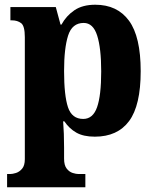

<svg xmlns="http://www.w3.org/2000/svg" viewBox="-20 -566 656 812"><path d="M10 226V170H23Q33 170 47.5 165.5Q62 161 73.5 147.5Q85 134 85 107V-409Q85 -456 69.5 -468Q54 -480 30 -480H24V-536H216L236 -462H240Q260 -499 294.5 -522.5Q329 -546 383 -546Q476 -546 525.5 -478.5Q575 -411 575 -265Q575 -120 526 -54Q477 12 381 12Q333 12 303 -5Q273 -22 252 -53H247Q249 -28 250 0Q251 28 251 58V105Q251 133 262 147Q273 161 287.5 165.5Q302 170 312 170H341V226ZM332 -63Q373 -63 390.5 -112.5Q408 -162 408 -264Q408 -362 391 -415.5Q374 -469 334 -469Q285 -469 268 -415.5Q251 -362 251 -266Q251 -162 267.5 -112.5Q284 -63 332 -63Z"/></svg>

Font: Noto Serif SemiCondensed ExtraBold
Style: Regular
Weight: 800
Width: 4
Designer: Monotype Design Team
Foundry: Monotype Imaging Inc.
Version: Version 2.015